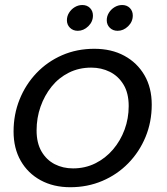

<svg xmlns="http://www.w3.org/2000/svg" viewBox="-20 -756 680 784"><path d="M266.9 8.5Q198.2 8.5 145.9 -20Q93.6 -48.5 64.5 -99.6Q35.4 -150.6 35.4 -219.1Q35.4 -288.8 60 -350Q84.6 -411.1 129 -457.7Q173.4 -504.3 233.7 -530.6Q293.9 -556.8 365.2 -556.8Q435 -556.8 487.5 -528.4Q540 -500 569.8 -449Q599.6 -398 599.6 -328.5Q599.6 -258 574.3 -196.8Q549 -135.7 503.9 -89.5Q458.7 -43.2 398.1 -17.4Q337.4 8.5 266.9 8.5ZM278.2 -68.4Q327.6 -68.4 369.2 -89Q410.7 -109.6 441.4 -145.5Q472.1 -181.5 488.8 -227Q505.5 -272.5 505.5 -322.9Q505.5 -375.8 484.3 -410.6Q463.1 -445.5 428.5 -462.7Q393.8 -479.9 352.4 -479.9Q302.2 -479.9 261 -459.2Q219.7 -438.5 190.6 -402.3Q161.6 -366.1 145.5 -320.3Q129.4 -274.5 129.4 -223.4Q129.4 -172 149.6 -137.4Q169.8 -102.9 203.4 -85.6Q237.1 -68.4 278.2 -68.4ZM297.6 -630.2Q278.3 -630.2 265.7 -642.6Q253.2 -655 253.2 -673.4Q253.2 -689.9 262 -703.9Q270.7 -718 285.2 -726.8Q299.6 -735.5 316.1 -735.5Q335.4 -735.5 347.5 -723.3Q359.5 -711 359.5 -692.4Q359.5 -667.3 340.5 -648.8Q321.4 -630.2 297.6 -630.2ZM460.3 -630.2Q441 -630.2 428.4 -642.6Q415.9 -655 415.9 -673.4Q415.9 -689.9 424.7 -703.9Q433.4 -718 447.9 -726.8Q462.3 -735.5 478.8 -735.5Q498.1 -735.5 510.2 -723.3Q522.2 -711 522.2 -692.7Q522.2 -667.3 503.2 -648.8Q484.1 -630.2 460.3 -630.2Z"/></svg>

Font: Poppins Variable
Style: Italic
Weight: 100
Italic angle: -10°
Designer: Jonny Pinhorn
Foundry: Indian Type Foundry
Version: Version 6.000